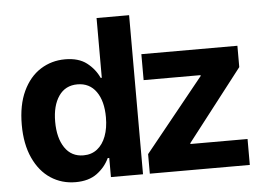

<svg xmlns="http://www.w3.org/2000/svg" viewBox="-51 -774 1179 850"><g transform="rotate(-5 538.5 -349.0)"><path d="M36.1 -264.6Q36.1 -352.5 64.9 -413.8Q93.8 -475.1 142.8 -506.1Q191.9 -537.1 252 -537.1Q312 -537.1 348.1 -509.3Q384.3 -481.4 402.3 -441.4H407.2V-707H551.8V0H409.2V-85H402.3Q383.8 -45.4 347.2 -18.3Q310.5 8.8 252 8.8Q190.4 8.8 141.6 -23.2Q92.8 -55.2 64.5 -116.9Q36.1 -178.7 36.1 -264.6ZM410.2 -265.6Q410.2 -337.9 380.4 -379.9Q350.6 -421.9 296.9 -421.9Q243.2 -421.9 213.9 -379.4Q184.6 -336.9 184.6 -265.6Q184.6 -193.4 213.9 -149.9Q243.2 -106.4 296.9 -106.4Q332.5 -106.4 357.9 -126.2Q383.3 -146 396.7 -181.9Q410.2 -217.8 410.2 -265.6ZM582 -86.9 843.8 -411.1V-415H590.8V-530.3H1017.6V-435.5L772.5 -119.1V-115.2H1026.4V0H582Z"/></g></svg>

Font: Pretendard
Style: Bold
Weight: 700
Designer: Base glyphs from Inter by Rasmus Andersson; Hangeul glyphs from Noto Sans CJK(Source Han Sans) by Jang Soo-young and Kan
Foundry: Kil Hyung-jin
Version: Version 1.309